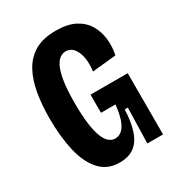

<svg xmlns="http://www.w3.org/2000/svg" viewBox="-165 -779 832 899"><g transform="rotate(-30 251.0 -329.5)"><path d="M221 13Q156 13 115.5 -31.5Q75 -76 57 -153.5Q39 -231 39 -330Q39 -402 49.5 -464Q60 -526 85.5 -573Q111 -620 155.5 -646Q200 -672 269 -672Q332 -672 372 -651Q412 -630 432.5 -595.5Q453 -561 458 -518.5Q463 -476 454 -432L325 -419Q331 -461 324.5 -494Q318 -527 302 -546Q286 -565 262 -565Q234 -565 215 -540Q196 -515 186.5 -464Q177 -413 177 -335Q177 -266 183.5 -219.5Q190 -173 201 -146Q212 -119 227 -107Q242 -95 259 -95Q282 -95 298.5 -111.5Q315 -128 325 -159Q335 -190 339 -233H261V-331H462V-227V0H377L382 -191H365Q363 -129 348.5 -82.5Q334 -36 303.5 -11.5Q273 13 221 13Z"/></g></svg>

Font: Bricolage Grotesque 24pt Condensed
Style: Bold
Weight: 700
Width: 3
Designer: Mathieu Triay
Foundry: Atelier Triay
Version: Version 1.001;gftools[0.9.33.dev8+g029e19f]